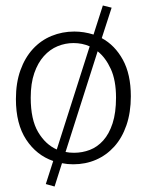

<svg xmlns="http://www.w3.org/2000/svg" viewBox="-20 -591 536 700"><path d="M355 -571 387 -563 351 -452Q399 -426 428 -373Q457 -320 457 -240Q457 -181 441 -134.5Q425 -88 396.5 -56.5Q368 -25 330 -8.5Q292 8 247 8Q236 8 226 7Q216 6 206 4L179 89L147 80L174 -4Q113 -25 75.5 -82Q38 -139 38 -230Q38 -289 54.5 -335Q71 -381 100 -412.5Q129 -444 168 -460Q207 -476 251 -476Q286 -476 321 -465ZM248 -434Q218 -434 190 -422.5Q162 -411 140 -386.5Q118 -362 105 -324.5Q92 -287 92 -235Q92 -155 119 -109.5Q146 -64 187 -46L307 -422Q280 -434 248 -434ZM403 -235Q403 -298 384 -339.5Q365 -381 336 -404L219 -37Q232 -34 250 -34Q280 -34 307.5 -44.5Q335 -55 356.5 -79Q378 -103 390.5 -141.5Q403 -180 403 -235Z"/></svg>

Font: Mukta Malar ExtraLight
Style: Regular
Weight: 275
Designer: Aadarsh Rajan, Girish Dalvi, Yashodeep Gholap
Foundry: Ek Type
Version: Version 2.538;PS 1.000;hotconv 16.6.51;makeotf.lib2.5.65220;